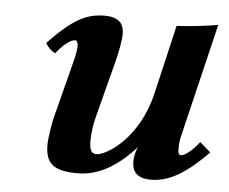

<svg xmlns="http://www.w3.org/2000/svg" viewBox="-40 -492 653 547"><g transform="rotate(5 286.0 -218.0)"><path d="M280 -315C287.8 -345.1 294 -378 294 -395C294 -413 291 -444 239 -444C187 -444 148.5 -424.5 79 -352C86 -340.3 94.7 -331.3 107 -325C129 -353 149 -367 161 -367C165 -367 169 -362 169 -351C169 -342 166.9 -328 162 -309L119 -141C114.6 -123.8 108 -82 108 -64C108 -12 129 10 200 10C252 10 307 -14 365 -79C356 -57 356 -43 356 -39C356 -21 359 10 410 10C462 10 510 -19 572 -82L541 -109C520 -82 500 -67 489 -67C484 -67 481 -71 481 -83C481 -92 481 -106 486 -125L563 -446C531 -440 464 -433 445 -433L399 -236C368.5 -105.1 278 -49 249 -49C233 -49 229 -62 229 -88C229 -104 232.3 -131.2 238 -153Z"/></g></svg>

Font: Linux Libertine O
Style: Bold Italic
Weight: 700
Italic angle: -11.5°
Designer: Philipp H. Poll
Foundry: Philipp H. Poll
Version: Version 4.1.0